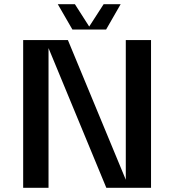

<svg xmlns="http://www.w3.org/2000/svg" viewBox="-20 -890 826 910"><path d="M576.2 -700.2H695.8V0H483.9L210 -662.1V0H89.8V-700.2H301.8L576.2 -38.1ZM551.8 -870.1 482.9 -750H323.2L253.9 -870.1H335L402.8 -764.2L471.2 -870.1Z"/></svg>

Font: Fivo Sans Modern Med
Style: Regular
Weight: 450
Designer: Alexander Slobzheninov
Foundry: Alexander Slobzheninov
Version: 1.0